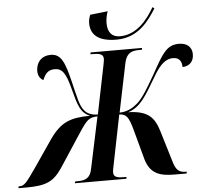

<svg xmlns="http://www.w3.org/2000/svg" viewBox="-113 -999 1147 1063"><g transform="rotate(-5 460.0 -467.0)"><path d="M560 -772C683 -772 743 -863 783 -926L773 -934C735 -868 674 -789 580 -789C536 -789 512 -816 512 -867C512 -888 516 -911 524 -933L426 -922C419 -905 416 -891 416 -876C416 -819 449 -772 560 -772ZM-53 0H-10C102 0 143 -20 191 -91L313 -277C356 -342 369 -357 417 -358L356 -70C346 -18 315 -10 276 -10H263L260 0H546L548 -10H534C500 -10 476 -14 476 -41C476 -51 479 -65 489 -114L538 -358C580 -357 591 -333 609 -270L655 -100C679 -17 732 0 815 0H881L883 -10H877C840 -10 822 -26 809 -73L757 -245C734 -321 701 -364 588 -366C659 -388 691 -449 750 -548C791 -620 825 -643 861 -643C900 -643 910 -616 910 -589C947 -590 973 -613 973 -655C973 -692 949 -719 901 -719C833 -719 808 -675 744 -559C697 -479 667 -426 629 -400C605 -381 576 -369 541 -368L597 -640C609 -696 640 -704 680 -704H694L696 -714H410L408 -704H419C456 -704 480 -700 480 -673C480 -668 479 -658 475 -639L420 -368C386 -369 363 -378 347 -397C321 -426 313 -478 293 -558C266 -668 248 -720 188 -720C138 -720 110 -687 107 -644C105 -616 115 -596 136 -584C150 -617 165 -639 204 -639C246 -639 265 -609 287 -525C312 -430 323 -386 377 -365C267 -364 213 -345 149 -253L47 -104C-6 -28 -19 -10 -46 -10H-52Z"/></g></svg>

Font: Noto Serif Display Condensed
Style: Bold Italic
Weight: 700
Width: 3
Italic angle: -12°
Designer: Monotype Design Team
Foundry: Monotype Imaging Inc.
Version: Version 2.009